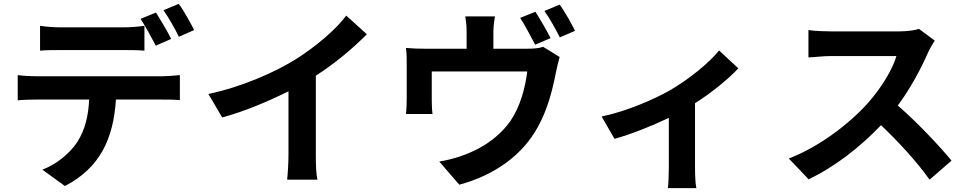

<svg xmlns="http://www.w3.org/2000/svg" viewBox="-20 -889 5040 997"><path d="M909 -698 988 -733C972 -765 935 -834 908 -869L829 -836C856 -797 888 -741 909 -698ZM789 -652 869 -687C850 -725 814 -786 790 -824L710 -791C736 -752 767 -693 789 -652ZM295 -629H622C657 -629 695 -629 730 -626V-755C695 -750 657 -747 622 -747H295C260 -747 220 -750 188 -755V-626C219 -629 260 -629 295 -629ZM823 -493H168C135 -493 103 -495 72 -499V-368C100 -371 139 -372 168 -372H443C439 -288 422 -215 381 -151C341 -91 272 -35 200 -8L317 77C502 -19 569 -172 582 -372H823C851 -372 889 -372 914 -369V-499C887 -496 844 -493 823 -493Z M1620 -87V-496C1720 -560 1809 -635 1885 -711L1778 -808C1722 -733 1618 -646 1517 -582C1406 -513 1237 -438 1062 -401L1134 -279C1251 -311 1374 -363 1478 -415V-87C1478 -42 1474 19 1471 44H1629C1621 20 1620 -43 1620 -87Z M2886 -865 2807 -832C2834 -795 2866 -736 2887 -695L2966 -729C2950 -761 2913 -830 2886 -865ZM2759 -657 2839 -691C2820 -729 2784 -791 2760 -828L2681 -796C2708 -756 2736 -698 2759 -657ZM2717 -636H2542V-712C2542 -741 2543 -761 2550 -804H2396C2403 -761 2403 -741 2403 -712V-636H2190C2151 -636 2123 -637 2088 -640C2092 -616 2092 -578 2092 -555V-381C2092 -354 2091 -322 2088 -297H2226C2223 -317 2222 -348 2222 -371V-518H2718C2706 -426 2681 -336 2630 -260C2545 -140 2403 -74 2261 -50L2365 70C2545 22 2693 -82 2773 -230C2824 -322 2848 -418 2867 -514C2871 -533 2879 -570 2886 -593L2800 -646C2781 -639 2758 -636 2717 -636Z M3814 -534 3714 -627C3664 -564 3559 -478 3457 -419C3377 -374 3235 -311 3104 -284L3171 -168C3257 -192 3366 -235 3453 -277V-20C3453 15 3451 69 3448 88H3596C3591 69 3589 15 3589 -20V-353C3681 -411 3766 -483 3814 -534Z M4834 -678 4752 -739C4732 -732 4692 -726 4648 -726H4296C4267 -726 4205 -728 4178 -733V-591C4200 -591 4253 -598 4296 -598H4635C4614 -526 4553 -428 4486 -353C4393 -249 4236 -127 4076 -66L4179 42C4316 -23 4447 -126 4555 -239C4651 -147 4742 -48 4807 44L4921 -55C4862 -127 4741 -256 4642 -341C4710 -433 4764 -536 4799 -616C4808 -636 4826 -667 4834 -678Z"/></svg>

Font: Spoqa Han Sans Neo Bold
Style: Bold
Weight: 700
Designer: [Spoqa Han Sans Neo] Dong-huui Kim  Younghwa Kang  Yujin Lee  [Noto Sans] Ryoko NISHIZUKA  (kana & ideographs); Paul D. 
Foundry: Spoqa (http://www.spoqa-han-sans.com)
Version: Version 1.100;hotconv 1.0.109;makeotfexe 2.5.65596